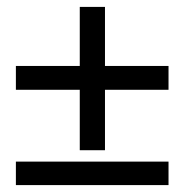

<svg xmlns="http://www.w3.org/2000/svg" viewBox="-20 -536 535 556"><path d="M211 -101V-516H284V-101ZM468 -276H26V-345H468ZM468 0H26V-68H468Z"/></svg>

Font: Lisu Bosa ExtraBold
Style: Regular
Weight: 800
Designer: David Morse, Annie Olsen, Victor Gaultney, Frank Grießhammer (Latin)
Foundry: SIL International
Version: Version 2.000